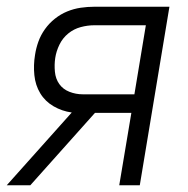

<svg xmlns="http://www.w3.org/2000/svg" viewBox="-38 -550 558 570"><path d="M-18 0 175 -216Q146 -220 121 -234.5Q96 -249 81.5 -273Q67 -297 64 -327Q61 -357 66 -387Q69 -407 76 -426.5Q83 -446 95.5 -463.5Q108 -481 125 -494.5Q142 -508 161.5 -516Q181 -524 201.5 -527Q222 -530 242 -530H465L377 0H316L352 -215H244L52 0ZM208 -270H361L395 -475H242Q222 -475 201.5 -469.5Q181 -464 164.5 -450.5Q148 -437 138.5 -417.5Q129 -398 126 -378Q123 -358 125 -337Q127 -316 138 -300.5Q149 -285 168 -277.5Q187 -270 208 -270Z"/></svg>

Font: Iosevka Curly Light Oblique
Style: Regular
Weight: 300
Italic angle: -9°
Monospace: yes
Designer: Belleve Invis
Foundry: Belleve Invis
Version: Version 11.1.0; ttfautohint (v1.8.3)